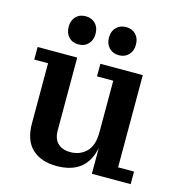

<svg xmlns="http://www.w3.org/2000/svg" viewBox="-106 -798 835 899"><g transform="rotate(15 311.5 -348.5)"><path d="M396 -568.8Q366.7 -568.8 348.4 -587.6Q330.1 -606.4 330.1 -637.2Q330.1 -668 348.4 -686.5Q366.7 -705.1 396 -705.1Q424.8 -705.1 442.9 -686.5Q460.9 -668 460.9 -637.2Q460.9 -606.4 442.9 -587.6Q424.8 -568.8 396 -568.8ZM200.2 -568.8Q170.4 -568.8 152.6 -587.6Q134.8 -606.4 134.8 -637.2Q134.8 -668 152.6 -686.5Q170.4 -705.1 200.2 -705.1Q229.5 -705.1 247.3 -686.5Q265.1 -668 265.1 -637.2Q265.1 -606.4 247.3 -587.6Q229.5 -568.8 200.2 -568.8ZM248 7.8Q173.3 7.8 129.6 -32.5Q85.9 -72.8 85.9 -155.8V-446.8H19V-507.8H210.9V-155.8Q210.9 -113.8 232.9 -92.8Q254.9 -71.8 293.9 -71.8Q340.8 -71.8 371.3 -102.3Q401.9 -132.8 401.9 -196.8V-446.8H323.2V-507.8H528.8V-61H606V0H418V-126Q392.1 7.8 248 7.8Z"/></g></svg>

Font: Montagu Slab 144pt Medium
Style: Regular
Weight: 500
Designer: Florian Karsten
Foundry: Florian Karsten
Version: Version 1.000